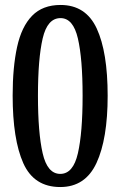

<svg xmlns="http://www.w3.org/2000/svg" viewBox="-20 -744 486 774"><path d="M223 10Q117 10 74 -86Q31 -182 31 -359Q31 -473 49 -555Q67 -637 109.5 -680.5Q152 -724 224 -724Q326 -724 370 -629Q414 -534 414 -358Q414 -184 369 -87Q324 10 223 10ZM223 -43Q275 -43 294 -126Q313 -209 313 -358Q313 -507 294 -589Q275 -671 224 -671Q171 -671 152 -589Q133 -507 133 -358Q133 -209 152 -126Q171 -43 223 -43Z"/></svg>

Font: Noto Serif Myanmar ExtraCondensed Medium
Style: Regular
Weight: 500
Width: 2
Designer: Ben Mitchell and the Monotype Design Team
Foundry: Monotype Imaging Inc.
Version: Version 2.106; ttfautohint (v1.8.4.7-5d5b)